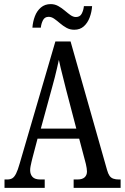

<svg xmlns="http://www.w3.org/2000/svg" viewBox="-20 -916 608 936"><path d="M2 0V-41H15Q30 -41 40 -47Q50 -53 58.5 -70Q67 -87 76 -119L250 -714H324L502 -87Q507 -69 514 -59Q521 -49 532.5 -45Q544 -41 560 -41H568V0H339V-41H357Q381 -41 392.5 -51.5Q404 -62 404 -80Q404 -87 402.5 -96.5Q401 -106 398.5 -117Q396 -128 393 -138L366 -240H163L138 -145Q136 -137 133.5 -126.5Q131 -116 129 -105.5Q127 -95 127 -86Q127 -66 138.5 -53.5Q150 -41 177 -41H198V0ZM179 -289H352L302 -480Q295 -510 288 -536Q281 -562 276 -584Q271 -606 267 -624Q263 -606 258 -584Q253 -562 247 -538.5Q241 -515 234 -490ZM342 -771Q321 -771 304 -780.5Q287 -790 272.5 -802.5Q258 -815 244.5 -824.5Q231 -834 217 -834Q198 -834 189.5 -817.5Q181 -801 179 -781H138Q140 -810 150 -836.5Q160 -863 179.5 -879.5Q199 -896 227 -896Q247 -896 264 -886.5Q281 -877 295.5 -864.5Q310 -852 323.5 -842.5Q337 -833 350 -833Q370 -833 378.5 -849.5Q387 -866 389 -886H429Q427 -857 417 -830.5Q407 -804 388.5 -787.5Q370 -771 342 -771Z"/></svg>

Font: Noto Serif ExtraCondensed
Style: Regular
Weight: 400
Width: 2
Designer: Monotype Design Team
Foundry: Monotype Imaging Inc.
Version: Version 2.013